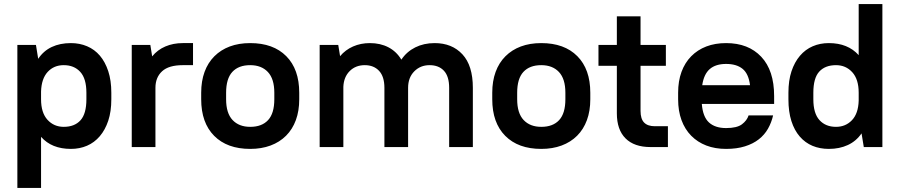

<svg xmlns="http://www.w3.org/2000/svg" viewBox="-20 -720 4405 940"><path d="M327 9Q233 9 181 -50V200H65V-500H156L167 -432Q193 -471 233.5 -490Q274 -509 327 -509Q370 -509 406.5 -493.5Q443 -478 469 -447.5Q495 -417 510 -371.5Q525 -326 525 -266V-234Q525 -174 510 -129Q495 -84 468.5 -53Q442 -22 406 -6.5Q370 9 327 9ZM292 -99Q345 -99 374 -131Q403 -163 403 -234V-266Q403 -335 373 -368Q343 -401 292 -401Q244 -401 213.5 -368Q183 -335 181 -272V-234Q181 -168 212.5 -133.5Q244 -99 292 -99Z M625 -500H716L725 -444Q751 -476 789.5 -492.5Q828 -509 875 -509H925V-401H875Q806 -401 773.5 -371Q741 -341 741 -290V0H625Z M1205 9Q1092 9 1028.5 -55Q965 -119 965 -234V-266Q965 -323 981.5 -368Q998 -413 1029.5 -444.5Q1061 -476 1105 -492.5Q1149 -509 1205 -509Q1318 -509 1381.5 -445Q1445 -381 1445 -266V-234Q1445 -177 1428.5 -132Q1412 -87 1380.5 -55.5Q1349 -24 1304.5 -7.5Q1260 9 1205 9ZM1205 -99Q1262 -99 1292.5 -132Q1323 -165 1323 -234V-266Q1323 -334 1291.5 -367.5Q1260 -401 1205 -401Q1148 -401 1117.5 -368Q1087 -335 1087 -266V-234Q1087 -166 1118.5 -132.5Q1150 -99 1205 -99Z M1545 -500H1636L1645 -445Q1671 -476 1708.5 -492.5Q1746 -509 1791 -509Q1842 -509 1881.5 -488.5Q1921 -468 1945 -428Q1971 -467 2013 -488Q2055 -509 2108 -509Q2193 -509 2244 -454Q2295 -399 2295 -290V0H2179V-290Q2179 -346 2153.5 -373.5Q2128 -401 2083 -401Q2038 -401 2008 -370.5Q1978 -340 1978 -290V0H1862V-290Q1862 -345 1836 -373Q1810 -401 1766 -401Q1721 -401 1692 -372Q1663 -343 1661 -295V0H1545Z M2630 9Q2517 9 2453.5 -55Q2390 -119 2390 -234V-266Q2390 -323 2406.5 -368Q2423 -413 2454.5 -444.5Q2486 -476 2530 -492.5Q2574 -509 2630 -509Q2743 -509 2806.5 -445Q2870 -381 2870 -266V-234Q2870 -177 2853.5 -132Q2837 -87 2805.5 -55.5Q2774 -24 2729.5 -7.5Q2685 9 2630 9ZM2630 -99Q2687 -99 2717.5 -132Q2748 -165 2748 -234V-266Q2748 -334 2716.5 -367.5Q2685 -401 2630 -401Q2573 -401 2542.5 -368Q2512 -335 2512 -266V-234Q2512 -166 2543.5 -132.5Q2575 -99 2630 -99Z M2910 -500H3000V-640H3116V-500H3240V-398H3116V-177Q3116 -138 3133.5 -120Q3151 -102 3186 -102H3250V0H3165Q3085 0 3042.5 -42.5Q3000 -85 3000 -165V-398H2910Z M3535 9Q3481 9 3438 -7.5Q3395 -24 3364 -55.5Q3333 -87 3316.5 -132Q3300 -177 3300 -234V-266Q3300 -323 3316.5 -368Q3333 -413 3364 -444.5Q3395 -476 3438 -492.5Q3481 -509 3535 -509Q3644 -509 3707 -442Q3770 -375 3770 -250V-211H3416Q3421 -148 3451 -120.5Q3481 -93 3535 -93Q3588 -93 3612.5 -111.5Q3637 -130 3645 -155H3765Q3757 -120 3740 -90Q3723 -60 3695 -38Q3667 -16 3627 -3.5Q3587 9 3535 9ZM3535 -407Q3484 -407 3455 -382Q3426 -357 3418 -303H3652Q3645 -359 3615.5 -383Q3586 -407 3535 -407Z M4038 9Q3994 9 3958 -6Q3922 -21 3895.5 -51.5Q3869 -82 3854.5 -127.5Q3840 -173 3840 -234V-266Q3840 -326 3855 -371Q3870 -416 3896.5 -447Q3923 -478 3959 -493.5Q3995 -509 4038 -509Q4131 -509 4184 -450V-700H4300V0H4209L4198 -67Q4172 -29 4131 -10Q4090 9 4038 9ZM4073 -99Q4120 -99 4151 -131.5Q4182 -164 4184 -227V-266Q4184 -332 4152.5 -366.5Q4121 -401 4073 -401Q4020 -401 3991 -369.5Q3962 -338 3962 -266V-234Q3962 -165 3992 -132Q4022 -99 4073 -99Z"/></svg>

Font: PT Root UI Web Bold
Style: Regular
Weight: 700
Designer: Vitaly Kuzmin
Foundry: ParaType Ltd.
Version: Version 1.000W